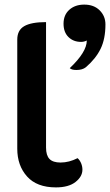

<svg xmlns="http://www.w3.org/2000/svg" viewBox="-20 -805 478 834"><path d="M55 -159V-633Q55 -674 85.5 -691.5Q116 -709 180 -709V-164Q180 -130 195 -114.5Q210 -99 243 -99Q280 -99 317 -118Q327 -109 332.5 -95.5Q338 -82 338 -68Q338 -38 308 -14.5Q278 9 223 9Q140 9 97.5 -38.5Q55 -86 55 -159ZM357 -629Q345 -623 332 -623Q299 -623 277.5 -644Q256 -665 256 -702Q256 -740 281 -762.5Q306 -785 346 -785Q388 -785 413 -760Q438 -735 438 -699Q438 -636 417 -593Q396 -550 353 -513Q338 -501 312 -501Q291 -501 283 -509Q357 -579 357 -629Z"/></svg>

Font: K2D
Style: Bold
Weight: 700
Designer: Katatrad Aksorn Co.,Ltd.
Foundry: Cadson Demak Co.,Ltd.
Version: Version 1.000; ttfautohint (v1.6)